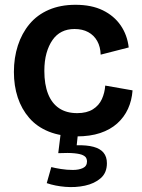

<svg xmlns="http://www.w3.org/2000/svg" viewBox="-20 -556 592 801"><path d="M300 13Q233 13 183.5 -7Q134 -27 102 -64Q70 -101 54 -149.5Q38 -198 38 -256Q38 -315 54.5 -366Q71 -417 103 -455.5Q135 -494 183.5 -515Q232 -536 295 -536Q362 -536 409 -513Q456 -490 483.5 -450Q511 -410 517 -358L400 -328Q399 -361 385.5 -385Q372 -409 348 -422Q324 -435 291 -435Q261 -435 238 -423.5Q215 -412 199 -389Q183 -366 174 -334Q165 -302 165 -260Q165 -204 180.5 -164.5Q196 -125 226.5 -104.5Q257 -84 302 -84Q342 -84 367.5 -100Q393 -116 405 -142.5Q417 -169 419 -199L533 -179Q530 -137 514 -102Q498 -67 469 -41Q440 -15 398 -1Q356 13 300 13ZM175 208 194 141Q209 145 234 149Q259 153 284 153Q309 153 326 145Q343 137 343 117Q343 111 340 104Q337 97 326 91.5Q315 86 290.5 83.5Q266 81 223 83L234 -6H306L300 50Q342 49 370 56.5Q398 64 412 81Q426 98 426 125Q426 165 400 187.5Q374 210 334.5 218.5Q295 227 252.5 223.5Q210 220 175 208Z"/></svg>

Font: Bricolage Grotesque 36pt SemiBold
Style: Regular
Weight: 600
Designer: Mathieu Triay
Foundry: Atelier Triay
Version: Version 1.001;gftools[0.9.33.dev8+g029e19f]